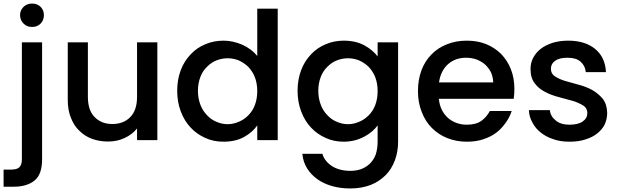

<svg xmlns="http://www.w3.org/2000/svg" viewBox="-48 -789 3486 1081"><path d="M189 107.9Q189 192.4 147 227.1Q103 262.2 30.8 262.2H-27.8V166H11.2Q47.9 166 61 152.8Q75.2 138.7 75.2 107.9V-550.8H189ZM64.9 -704.1Q64.9 -731 85 -751Q104.5 -769 132.8 -769Q160.6 -769 180.2 -751Q199.2 -731.9 199.2 -704.1Q199.2 -674.8 180.2 -655.8Q161.6 -637.2 132.8 -637.2Q103.5 -637.2 85 -655.8Q64.9 -675.8 64.9 -704.1Z M723.6 -65.9Q696.8 -31.7 653.8 -12.2Q613.3 7.8 560.5 7.8Q511.7 7.8 471.7 -6.8Q430.2 -21.5 399.9 -51.8Q369.1 -79.6 351.6 -125Q333.5 -167.5 333.5 -227.1V-550.8H446.8V-244.1Q446.8 -168 484.9 -129.9Q522.5 -90.8 584.5 -90.8Q647.9 -90.8 685.5 -129.9Q723.6 -168 723.6 -244.1V-550.8H837.9V0H723.6Z M949.7 -277.8Q949.7 -340.8 969.7 -394Q988.8 -444.8 1025.4 -482.9Q1059.6 -520 1108.4 -540Q1155.3 -560.1 1210.4 -560.1Q1263.2 -560.1 1316.4 -537.1Q1368.7 -513.2 1400.4 -474.1V-740.2H1515.6V0H1400.4V-83Q1374 -44.4 1326.7 -18.1Q1278.8 8.8 1209.5 8.8Q1153.8 8.8 1108.4 -12.2Q1059.6 -33.7 1025.4 -70.8Q990.2 -107.4 969.7 -162.1Q949.7 -215.3 949.7 -277.8ZM1066.4 -277.8Q1066.4 -235.4 1080.6 -198.2Q1093.8 -164.1 1118.7 -139.2Q1141.6 -114.7 1171.4 -103Q1201.7 -89.8 1233.4 -89.8Q1265.1 -89.8 1295.4 -103Q1325.2 -114.7 1349.6 -139.2Q1374 -163.6 1386.7 -196.8Q1400.4 -232.4 1400.4 -275.9Q1400.4 -319.3 1386.7 -355Q1374.5 -386.2 1349.6 -413.1Q1325.2 -436 1295.4 -449.2Q1265.6 -460.9 1233.4 -460.9Q1201.7 -460.9 1171.4 -449.2Q1142.6 -438 1118.7 -414.1Q1093.3 -390.1 1080.6 -356.9Q1066.4 -319.8 1066.4 -277.8Z M1627.4 -277.8Q1627.4 -340.8 1647.5 -394Q1666.5 -444.8 1703.1 -482.9Q1737.3 -520 1786.1 -540Q1833 -560.1 1887.2 -560.1Q1955.1 -560.1 2004.4 -533.2Q2051.8 -506.8 2078.1 -471.2V-550.8H2193.4V8.8Q2193.4 64.5 2175.3 113.8Q2156.2 164.1 2123.5 196.8Q2087.4 232.9 2039.6 252Q1987.8 272 1924.3 272Q1868.7 272 1822.3 258.8Q1773.9 245.1 1739.3 220.2Q1703.6 194.8 1681.2 159.2Q1658.7 123.5 1654.3 77.1H1767.1Q1779.8 119.6 1822.3 147Q1864.3 172.9 1924.3 172.9Q1958 172.9 1985.4 163.1Q2011.7 153.3 2034.2 132.8Q2056.2 110.8 2067.4 81.1Q2078.1 47.9 2078.1 8.8V-83Q2064.9 -64.5 2046.4 -48.8Q2024.4 -30.3 2003.4 -20Q1978 -6.3 1950.2 1Q1918 8.8 1887.2 8.8Q1831.5 8.8 1786.1 -12.2Q1737.3 -33.7 1703.1 -70.8Q1668 -107.4 1647.5 -162.1Q1627.4 -215.3 1627.4 -277.8ZM1744.1 -277.8Q1744.1 -235.4 1758.3 -198.2Q1771.5 -164.1 1796.4 -139.2Q1819.3 -114.7 1849.1 -103Q1879.4 -89.8 1911.1 -89.8Q1942.9 -89.8 1973.1 -103Q2002.9 -114.7 2027.3 -139.2Q2051.8 -163.6 2064.5 -196.8Q2078.1 -232.4 2078.1 -275.9Q2078.1 -319.3 2064.5 -355Q2052.2 -386.2 2027.3 -413.1Q2002.9 -436 1973.1 -449.2Q1943.4 -460.9 1911.1 -460.9Q1879.4 -460.9 1849.1 -449.2Q1820.3 -438 1796.4 -414.1Q1771 -390.1 1758.3 -356.9Q1744.1 -319.8 1744.1 -277.8Z M2575.2 -463.9Q2516.6 -463.9 2475.1 -428.2Q2432.6 -390.1 2423.8 -325.2H2729Q2727.5 -357.4 2716.3 -381.8Q2703.1 -407.2 2683.1 -425.8Q2662.1 -443.8 2635.3 -454.1Q2607.9 -463.9 2575.2 -463.9ZM2305.2 -275.9Q2305.2 -340.8 2325.2 -394Q2344.7 -445.8 2381.8 -482.9Q2417.5 -520 2469.2 -540Q2519.5 -560.1 2580.1 -560.1Q2640.1 -560.1 2688 -541Q2734.9 -522.5 2772.9 -485.8Q2809.1 -448.2 2828.1 -399.9Q2848.1 -349.6 2848.1 -289.1Q2848.1 -270 2847.2 -261.2L2844.2 -232.9H2422.9Q2425.8 -199.2 2439 -171.9Q2451.7 -146 2473.1 -126Q2492.7 -107.9 2521 -97.2Q2548.3 -86.9 2580.1 -86.9Q2633.8 -86.9 2664.1 -109.9Q2692.4 -131.3 2710 -164.1H2833Q2821.3 -128.4 2798.8 -97.2Q2772.9 -61.5 2746.1 -42Q2716.3 -19 2672.9 -4.9Q2633.8 8.8 2580.1 8.8Q2521.5 8.8 2471.2 -11.2Q2421.9 -30.3 2383.3 -68.8Q2346.2 -106 2326.2 -159.2Q2305.2 -211.4 2305.2 -275.9Z M3370.6 -153.8Q3370.6 -120.1 3356.9 -88.9Q3342.8 -60.1 3314.9 -38.1Q3287.1 -15.6 3247.6 -3.9Q3210 8.8 3159.7 8.8Q3106.4 8.8 3068.8 -4.9Q3026.4 -18.6 2997.6 -42Q2966.8 -65.4 2949.7 -99.1Q2931.2 -130.9 2929.7 -168.9H3047.9Q3050.8 -134.8 3080.6 -110.8Q3108.9 -86.9 3157.7 -86.9Q3209 -86.9 3233.9 -106Q3258.8 -123.5 3258.8 -152.8Q3258.8 -180.2 3235.8 -194.8Q3207 -212.4 3175.8 -221.2Q3132.3 -233.4 3098.6 -242.2Q3053.2 -253.9 3022 -271Q2984.4 -290 2962.9 -319.8Q2939 -349.6 2939 -400.9Q2939 -434.6 2953.6 -462.9Q2968.3 -491.7 2996.6 -514.2Q3021.5 -533.7 3063 -547.9Q3103.5 -560.1 3150.9 -560.1Q3245.1 -560.1 3301.8 -514.2Q3359.4 -467.8 3363.8 -382.8H3250Q3247.1 -418.5 3220.7 -441.9Q3195.8 -463.9 3147 -463.9Q3100.6 -463.9 3077.6 -446.8Q3053.7 -430.2 3053.7 -401.9Q3053.7 -373.5 3076.7 -358.9Q3101.6 -342.8 3134.8 -333Q3177.7 -320.3 3210 -312Q3249.5 -301.8 3284.7 -283.2Q3319.8 -263.2 3344.7 -233.9Q3369.1 -203.6 3370.6 -153.8Z"/></svg>

Font: PoppinsZ Medium
Style: Regular
Weight: 500
Designer: Ninad Kale (Devanagari), Jonny Pinhorn (Latin)
Foundry: Indian Type Foundry
Version: Version 3.002;FEAKit 1.0